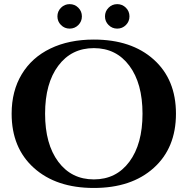

<svg xmlns="http://www.w3.org/2000/svg" viewBox="-20 -908 919 942"><path d="M364.3 -785.2Q346.7 -767.6 321.8 -767.6Q296.9 -767.6 279.3 -785.2Q261.7 -802.7 261.7 -827.6Q261.7 -852.5 279.3 -870.1Q296.9 -887.7 321.8 -887.7Q346.7 -887.7 364.3 -870.1Q381.8 -852.5 381.8 -827.6Q381.8 -802.7 364.3 -785.2ZM597.7 -785.2Q580.1 -767.6 555.2 -767.6Q530.3 -767.6 512.7 -785.2Q495.1 -802.7 495.1 -827.6Q495.1 -852.5 512.7 -870.1Q530.3 -887.7 555.2 -887.7Q580.1 -887.7 597.7 -870.1Q615.2 -852.5 615.2 -827.6Q615.2 -802.7 597.7 -785.2ZM440.4 -713.9Q625 -713.9 734.1 -616Q843.3 -518.1 843.3 -350.1Q843.3 -182.1 734.1 -84Q625 14.2 440.4 14.2Q255.9 14.2 146.5 -84Q37.1 -182.1 37.1 -350.1Q37.1 -461.4 86.7 -543.7Q136.2 -626 227.3 -669.9Q318.4 -713.9 440.4 -713.9ZM265.9 -114.5Q330.6 -27.8 440.4 -27.8Q550.3 -27.8 614.7 -114.5Q679.2 -201.2 679.2 -350.1Q679.2 -499 614.7 -585.4Q550.3 -671.9 440.4 -671.9Q330.6 -671.9 265.9 -585.4Q201.2 -499 201.2 -350.1Q201.2 -201.2 265.9 -114.5Z"/></svg>

Font: Cinzel Decorative Bold
Style: Regular
Weight: 700
Designer: Natanael Gama
Version: Version 1.001;PS 001.001;hotconv 1.0.56;makeotf.lib2.0.21325